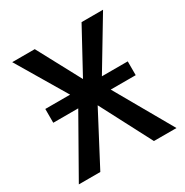

<svg xmlns="http://www.w3.org/2000/svg" viewBox="-160 -821 919 952"><g transform="rotate(-30 300.0 -345.0)"><path d="M580 0H451L298 -293L144 0H21L207 -328H64V-407H206L38 -690H167L300 -442L435 -690H558L388 -407H536V-328H393Z"/></g></svg>

Font: Fira Mono Medium
Style: Regular
Weight: 500
Designer: Carrois Corporate & Edenspiekermann AG
Foundry: Carrois Corporate GbR & Edenspiekermann AG
Version: Version 3.206